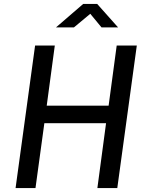

<svg xmlns="http://www.w3.org/2000/svg" viewBox="-20 -954 744 974"><path d="M495 -815H579L473 -934H402L264 -815H355L438 -884ZM518 -329 474 0H575L674 -723H572L531 -418H217L258 -723H158L59 0H160L205 -329Z"/></svg>

Font: United Sans Medium
Style: Italic
Weight: 500
Italic angle: -8°
Designer: Pablo Impallari, Rodrigo Fuenzalida (Modified by Dan O. Williams)
Version: Version 1.000;PS 001.000;hotconv 1.0.88;makeotf.lib2.5.64775